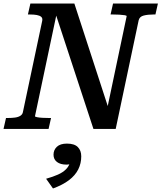

<svg xmlns="http://www.w3.org/2000/svg" viewBox="-44 -730 914 1087"><path d="M-24 0 -10 -62H1Q23 -62 41.5 -64.5Q60 -67 72 -75Q84 -83 86 -97L195 -612Q198 -627 189.5 -634.5Q181 -642 164.5 -645Q148 -648 125 -648H114L128 -710H377L574 -105L558 -92L673 -638Q674 -642 661.5 -644Q649 -646 631 -647Q613 -648 595 -648H582L596 -710H850L836 -648H825Q793 -648 769.5 -642Q746 -636 741 -615L611 0H485L264 -673H281L154 -72Q154 -69 166 -66.5Q178 -64 196.5 -63Q215 -62 232 -62H245L231 0ZM256 337 217 282Q256 271 284 258.5Q312 246 329.5 228.5Q347 211 353 187Q355 182 358.5 181Q362 180 365.5 181.5Q369 183 370 189Q365 194 355 198Q345 202 333 202Q298 202 278.5 187Q259 172 259 146Q259 119 278 101Q297 83 335 83Q377 83 396.5 102.5Q416 122 416 155Q416 195 399 229Q382 263 346.5 290Q311 317 256 337Z"/></svg>

Font: Roboto Serif 20pt Medium
Style: Italic
Weight: 500
Italic angle: -10°
Version: Version 1.008